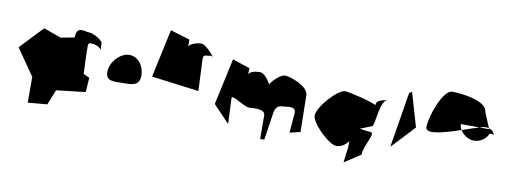

<svg xmlns="http://www.w3.org/2000/svg" viewBox="-53 -932 3049 1146"><g transform="rotate(10 1472.0 -359.0)"><path d="M29 -400 140 -240V-84L257 -94L294 -186L470 -206L476 -294L439 -311L435 -414C435 -476 428 -498 448 -498C472 -498 500 -490 514 -470L512 -514C498 -536 450 -560 430 -560C400 -560 349 -591 349 -516L266 -500L160 -538Z M576 -348C576 -287 630 -298 682 -298C734 -298 780 -298 780 -360C780 -422 740 -470 688 -470C636 -470 576 -409 576 -348Z M844 -366 1131 -329 1123 -510C1123 -530 1120 -546 1144 -546C1169 -546 1165 -556 1183 -543C1163 -567 1125 -611 1099 -611C1071 -611 1025 -595 1025 -577V-622L907 -658Z M1241 -270 1340 -166 1333 -326C1342 -340 1416 -284 1446 -284C1466 -284 1543 -296 1543 -254L1544 -111L1569 -112L1592 -265C1596 -301 1606 -326 1644 -326C1664 -326 1720 -344 1720 -302L1710 -179L1774 -194L1770 -416C1770 -471 1655 -510 1625 -510C1598 -510 1552 -464 1540 -442C1526 -468 1498 -504 1476 -504C1444 -504 1412 -496 1406 -478L1408 -516L1302 -551Z M1840 -305C1840 -259 1954 -149 1998 -149C2030 -149 2057 -171 2070 -191V-154L2058 -60L2156 -124C2156 -179 2221 -267 2185 -267C2143 -267 2106 -286 2092 -264L2192 -304C2206 -324 2210 -470 2254 -470C2278 -470 2186 -474 2186 -432V-428C2182 -440 2024 -480 1994 -480C1950 -480 1840 -359 1840 -305Z M2317 -200 2448 -340 2388 -546 2372 -536Z M2509 -353C2509 -423 2570 -588 2624 -588C2681 -588 2835 -572 2840 -502L2880 -406L2708 -407C2711 -357 2764 -323 2798 -323C2860 -323 2883 -369 2888 -381L2914 -380C2909 -350 2927 -414 2855 -414C2811 -414 2509 -278 2509 -353Z"/></g></svg>

Font: Interstorm
Style: Regular
Weight: 400
Version: Version 0.7